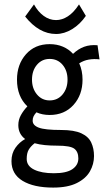

<svg xmlns="http://www.w3.org/2000/svg" viewBox="-20 -676 490 870"><path d="M205 -155Q172 -155 145 -167Q136 -157 132 -148.5Q128 -140 128 -129Q128 -108 156 -97.5Q184 -87 257 -87Q316 -87 348.5 -72Q381 -57 393.5 -30Q406 -3 406 31Q406 68 387.5 100.5Q369 133 328 153.5Q287 174 221 174Q133 174 82.5 143.5Q32 113 32 54Q32 19 50 -6.5Q68 -32 94 -46Q63 -69 63 -109Q63 -133 74.5 -154Q86 -175 104 -194Q57 -239 57 -315Q57 -384 97.5 -430Q138 -476 205 -476Q238 -476 265 -464.5Q292 -453 311 -432Q334 -454 361 -464Q388 -474 422 -471L431 -407Q406 -410 382.5 -406Q359 -402 339 -389Q354 -356 354 -315Q354 -246 313 -200.5Q272 -155 205 -155ZM205 -221Q241 -221 263.5 -248Q286 -275 286 -315Q286 -356 263.5 -382.5Q241 -409 205 -409Q170 -409 147.5 -382.5Q125 -356 125 -315Q125 -275 147.5 -248Q170 -221 205 -221ZM101 44Q101 76 134.5 92.5Q168 109 224 109Q281 109 308 90.5Q335 72 335 42Q335 12 317 -2Q299 -16 239 -16Q209 -16 183.5 -18.5Q158 -21 137 -27Q119 -13 110 2.5Q101 18 101 44ZM234 -522Q157 -522 94 -601L134 -656Q152 -623 178 -604Q204 -585 234 -585Q261 -585 287.5 -602Q314 -619 338 -656L369 -604Q343 -566 307 -544Q271 -522 234 -522Z"/></svg>

Font: Inconsolata SemiCondensed Medium
Style: Regular
Weight: 500
Width: 4
Monospace: yes
Designer: Raph Levien, Cyreal, Brenton Simpson
Foundry: Raph Levien, Cyreal, Google
Version: Version 3.001; ttfautohint (v1.8.2.53-6de2)